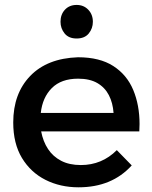

<svg xmlns="http://www.w3.org/2000/svg" viewBox="-20 -774 632 798"><path d="M306.5 4.5Q230.5 4.5 169 -26.5Q107.5 -57.5 71.2 -117.5Q35 -177.5 35 -265Q35 -385 105.5 -458.2Q176 -531.5 304 -536Q394.5 -536 451 -499.5Q507.5 -463 533.8 -400Q560 -337 560 -258.5L559 -228H151Q159 -186 179.5 -154.8Q200 -123.5 234 -105.8Q268 -88 316 -88Q403.5 -88 465.5 -150L527.5 -86.5Q445 4.5 306.5 4.5ZM452 -304.5Q449 -346.5 432.5 -378.5Q416 -410.5 384.5 -428.8Q353 -447 304.5 -447Q234.5 -447 195.5 -408Q156.5 -369 149.5 -304.5ZM298.5 -614Q265.5 -614 248.5 -635Q231.5 -656 231.5 -683.5Q231.5 -714 250 -733.8Q268.5 -753.5 298.5 -753.5Q328 -753.5 347 -733.5Q366 -713.5 366 -683.5Q366 -656 349 -635Q332 -614 298.5 -614Z"/></svg>

Font: Argentum Novus Medium
Style: Regular
Weight: 500
Designer: Julieta Ulanovsky (font) & Cristiano Sobral (main changes)
Foundry: Julieta Ulanovsky (font) & Cristiano Sobral (main changes)
Version: Version 3.00;November 27, 2020;FontCreator 13.0.0.2655 64-bi